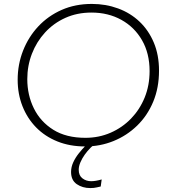

<svg xmlns="http://www.w3.org/2000/svg" viewBox="-20 -733 871 978"><path d="M440 225Q400 225 371 205Q342 185 342 143Q342 118 353 94Q364 70 381.5 48Q399 26 418 7Q437 -12 454 -25L471 -6Q457 4 441 20Q425 36 411.5 55Q398 74 389.5 94Q381 114 381 132Q381 161 400 175.5Q419 190 444 190Q467 190 498 181L493 217Q487 218 473 221.5Q459 225 440 225ZM414 13Q336 13 272.5 -12.5Q209 -38 164 -84Q119 -130 94.5 -192Q70 -254 70 -327Q70 -405 97.5 -475Q125 -545 175 -598.5Q225 -652 294 -682.5Q363 -713 448 -713Q519 -713 581.5 -690Q644 -667 690.5 -623Q737 -579 763.5 -516Q790 -453 790 -373Q790 -286 760.5 -215Q731 -144 678.5 -93Q626 -42 558 -14.5Q490 13 414 13ZM415 -31Q484 -31 543.5 -57Q603 -83 647.5 -129Q692 -175 717 -236.5Q742 -298 742 -371Q742 -461 703.5 -528Q665 -595 598 -632Q531 -669 446 -669Q373 -669 313 -642Q253 -615 209.5 -567.5Q166 -520 142.5 -459Q119 -398 119 -330Q119 -249 152.5 -181Q186 -113 251.5 -72Q317 -31 415 -31Z"/></svg>

Font: MuseoModerno ExtraLight
Style: Italic
Weight: 250
Italic angle: -9°
Designer: Pablo Cosgaya, Héctor Gatti, Marcela Romero, and the Authors of The MuseoModerno Project.
Foundry: Omnibus-Type Team
Version: Version 1.003